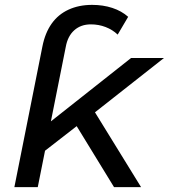

<svg xmlns="http://www.w3.org/2000/svg" viewBox="-20 -768 693 788"><path d="M39 0 154 -577Q165 -633 192 -671Q219 -709 261.5 -728.5Q304 -748 358 -748Q403 -748 441 -735.5Q479 -723 506 -699L463 -626Q442 -646 413.5 -657Q385 -668 353 -668Q312 -668 285 -644Q258 -620 250 -576L135 0ZM448 0 290 -258 355 -331 559 0ZM145 -134 165 -251 518 -530H653L357 -297L306 -259Z"/></svg>

Font: Montserrat Thin Medium
Style: Italic
Weight: 500
Italic angle: -11.3°
Version: Version 9.000